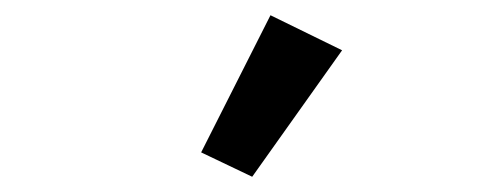

<svg xmlns="http://www.w3.org/2000/svg" viewBox="-20 -811 640 252"><path d="M311 -579 244 -611 335 -791 429 -745Z"/></svg>

Font: IBM Plex Mono Medium
Style: Regular
Weight: 500
Monospace: yes
Designer: Mike Abbink, Paul van der Laan, Pieter van Rosmalen
Foundry: Bold Monday
Version: Version 2.3